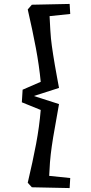

<svg xmlns="http://www.w3.org/2000/svg" viewBox="-20 -850 465 976"><path d="M142 102 121 79Q147 -31 163.5 -118.5Q180 -206 187 -291L91 -330L95 -394L187 -434Q179 -517 162.5 -605Q146 -693 121 -802L142 -826L334 -830L337 -779L232 -768Q236 -685 239 -655Q246 -587 270 -457Q274 -439 280 -403L152 -362L280 -321L271 -270Q246 -136 238 -66Q234 -38 230 44L337 55L334 106Z"/></svg>

Font: Andada Pro SemiBold
Style: Regular
Weight: 600
Designer: Carolina Giovagnoli
Foundry: Huerta Tipografica
Version: Version 3.005